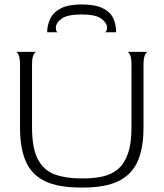

<svg xmlns="http://www.w3.org/2000/svg" viewBox="-20 -833 735 863"><path d="M343 10Q241 10 181.5 -19Q122 -48 96 -107.5Q70 -167 70 -259V-541Q70 -573 63.5 -586.5Q57 -600 50 -600H144Q137 -599 130.5 -586Q124 -573 124 -541V-261Q124 -165 151 -115.5Q178 -66 227.5 -48.5Q277 -31 344 -31H355Q403 -31 442.5 -40Q482 -49 510.5 -73Q539 -97 555 -142.5Q571 -188 571 -261V-541Q571 -573 564.5 -586.5Q558 -600 551 -600H645Q638 -599 631.5 -585.5Q625 -572 625 -540V-259Q625 -167 598.5 -107.5Q572 -48 512.5 -19Q453 10 353 10ZM347 -813Q287 -813 253.5 -795.5Q220 -778 206 -749Q192 -720 192 -688H241Q238 -688 234.5 -692Q231 -696 231 -707Q231 -731 257.5 -749.5Q284 -768 347 -768Q410 -768 435.5 -749Q461 -730 461 -709Q461 -698 457.5 -693Q454 -688 451 -688H502Q502 -724 488.5 -752Q475 -780 441 -796.5Q407 -813 347 -813Z"/></svg>

Font: Red Rose Light
Style: Regular
Weight: 300
Designer: Jaikishan Patel
Version: Version 1.001; ttfautohint (v1.8.3)